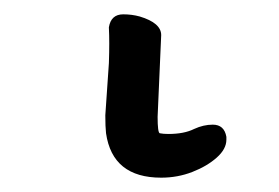

<svg xmlns="http://www.w3.org/2000/svg" viewBox="-20 37 390 268"><path d="M203 223Q208 224 215 224Q237 224 251 217Q264 211 277 211Q293 211 296 228Q296 230 296 232Q296 245 282.5 257Q269 269 248.5 277Q228 285 205 285Q137 285 128 223Q127 214 127 198Q127 197 132 125Q133 95 132 76V75Q135 57 152 57Q164 57 175 60Q205 69 205 86L200 200Q200 222 203 223Z"/></svg>

Font: Moon Stars Kai
Style: Bold
Weight: 700
Designer: GuiWonder
Version: Version 1.101